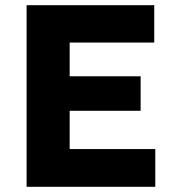

<svg xmlns="http://www.w3.org/2000/svg" viewBox="-20 -720 675 740"><path d="M82.5 0V-700H574.5V-556H248.5V-426H522V-293H248.5V-145.5H578.5V0Z"/></svg>

Font: Geologica Cursive
Style: Bold
Weight: 700
Designer: Sindre Bremnes, Frode Helland
Foundry: Monokrom Skriftforlag AS
Version: Version 1.010;gftools[0.9.28]